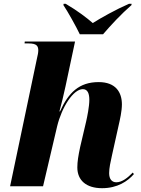

<svg xmlns="http://www.w3.org/2000/svg" viewBox="-20 -978 739 1008"><path d="M399 -798H521C562 -846 617 -905 670 -951L671 -958H657C588 -928 508 -883 467 -857C436 -884 388 -921 325 -958H314L313 -951C336 -917 380 -838 399 -798ZM516 10C597 10 651 -27 683 -64L677 -72C650 -44 620 -21 591 -21C567 -21 553 -38 553 -69C553 -96 560 -127 568 -163L602 -316C610 -351 620 -395 620 -430C620 -493 588 -547 498 -547C395 -547 339 -491 295 -393H292C299 -416 318 -496 324 -525L374 -760H110L109 -750H131C173 -750 181 -736 181 -713C181 -703 178 -687 174 -671L33 0H206L280 -315C304 -414 364 -510 415 -510C441 -510 449 -485 449 -454C449 -419 438 -365 432 -339L401 -207C391 -160 386 -129 386 -99C386 -31 433 10 516 10Z"/></svg>

Font: Noto Serif Display ExtraBold
Style: Italic
Weight: 800
Italic angle: -12°
Designer: Monotype Design Team
Foundry: Monotype Imaging Inc.
Version: Version 2.009